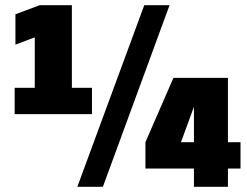

<svg xmlns="http://www.w3.org/2000/svg" viewBox="-20 -720 951 740"><path d="M36.5 -280V-381.5H114V-576L39.5 -548V-665L133 -700H257V-381.5H334.5V-280ZM278 0 536 -700H633.5L376.5 0ZM727.5 0V-70.5H540.5V-172L648.5 -420H858.5V-172H907V-70.5H858.5V0ZM677.5 -172H727.5V-308.5Z"/></svg>

Font: Trispace ExtraBold
Style: Regular
Weight: 800
Designer: Tyler Finck
Foundry: Etcetera Type Company
Version: Version 1.210; ttfautohint (v1.8.3)